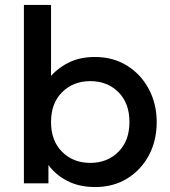

<svg xmlns="http://www.w3.org/2000/svg" viewBox="-20 -740 686 775"><path d="M364.5 15Q300 15 252.2 -9.5Q204.5 -34 175.5 -74V0H76.5V-720H186V-434Q218.5 -469.5 262.2 -489.8Q306 -510 363 -510Q437 -510 493.2 -474.8Q549.5 -439.5 581 -380Q612.5 -320.5 612.5 -247.5Q612.5 -172 580.8 -112.8Q549 -53.5 493 -19.2Q437 15 364.5 15ZM344.5 -82.5Q413 -82.5 457.8 -127Q502.5 -171.5 502.5 -247.5Q502.5 -323.5 458 -368Q413.5 -412.5 344.5 -412.5Q275.5 -412.5 230.8 -368Q186 -323.5 186 -247.5Q186 -171.5 230.8 -127Q275.5 -82.5 344.5 -82.5Z"/></svg>

Font: Geologica
Style: Regular
Weight: 400
Designer: Sindre Bremnes, Frode Helland
Foundry: Monokrom Skriftforlag AS
Version: Version 1.010; ttfautohint (v1.8.4.7-5d5b);gftools[0.9.28]